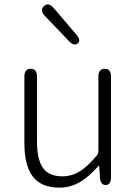

<svg xmlns="http://www.w3.org/2000/svg" viewBox="-20 -849 630 882"><path d="M253 13Q170 13 131 -37.5Q92 -88 92 -192V-497Q92 -533 121 -533Q150 -533 150 -497V-199Q150 -116 177.5 -77.5Q205 -39 266 -39Q311 -39 350 -64Q385 -87 424 -134Q432 -143 432 -155V-497Q432 -533 461 -533Q490 -533 490 -497V-36Q490 0 466 1Q441 1 439 -34L436 -83Q436 -88 434.5 -88Q433 -88 426 -80Q390 -39 351 -15Q305 13 253 13ZM337 -650Q321 -635 296 -661L186 -776Q161 -802 182 -821Q202 -840 226 -813L330 -691Q354 -664 337 -650Z"/></svg>

Font: Resource Han Rounded JP Light
Style: Regular
Weight: 300
Designer: Cyano Hao (round all glyphs); Ryoko NISHIZUKA 西塚涼子 (kana, bopomofo & ideographs); Paul D. Hunt (Latin, Greek & Cyrillic)
Foundry: Cyano Hao
Version: 0.990